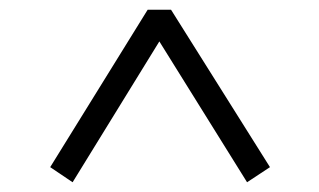

<svg xmlns="http://www.w3.org/2000/svg" viewBox="-20 -592 655 394"><path d="M534 -249 331 -572H283L83 -249L129 -218L307 -507L487 -218Z"/></svg>

Font: Noto Serif KR Black
Style: Regular
Weight: 900
Version: Version 1.001;PS 1.001;hotconv 16.6.54;makeotf.lib2.5.65590